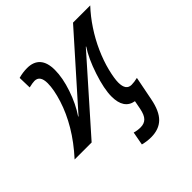

<svg xmlns="http://www.w3.org/2000/svg" viewBox="-238 -679 1036 1036"><g transform="rotate(-45 279.5 -161.0)"><path d="M429.2 -387.7 85.9 0H-43.9Q18.6 -68.8 59.6 -137.9Q100.6 -207 122.6 -276.4Q144.5 -345.7 144.5 -393.6Q144.5 -453.1 102.5 -453.1Q88.4 -453.1 59.6 -446.3L57.6 -521Q90.3 -530.3 123.5 -530.3Q171.9 -530.3 197.3 -502Q222.7 -473.6 222.7 -417Q222.7 -356.9 197.3 -282Q171.9 -207 133.3 -150.4L135.3 -149.4L472.2 -528.3H603.5Q563.5 -485.8 528.8 -433.3Q494.1 -380.9 468.5 -323.5Q442.9 -266.1 429.4 -211.7Q416 -157.2 416 -127Q416 -67.4 458.5 -67.4Q478.5 -67.4 504.9 -73.7L478 63Q463.4 138.7 428.2 173.1Q393.1 207.5 333 207.5Q300.8 207.5 270 199.2L284.2 122.6Q306.2 129.4 330.6 129.4Q358.4 129.4 375 112.8Q391.6 96.2 399.4 56.6L408.7 7.8Q336.9 -4.4 336.9 -99.6Q336.9 -156.7 366 -244.6Q395 -332.5 431.2 -386.7Z"/></g></svg>

Font: Liberation Sans
Style: Italic
Weight: 400
Italic angle: -12°
Designer: Steve Matteson
Foundry: Ascender Corporation
Version: Version 2.1.5